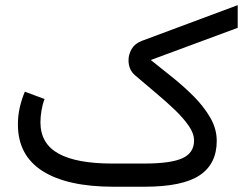

<svg xmlns="http://www.w3.org/2000/svg" viewBox="-20 -708 951 728"><path d="M527.3 -87.9Q627.9 -87.9 671.9 -108.2Q715.8 -128.4 715.8 -175.3Q715.8 -201.7 695.8 -230.7Q675.8 -259.8 643.1 -291.3Q610.4 -322.8 570.8 -355.7Q531.2 -388.7 492.2 -422.4Q467.3 -443.4 467.3 -480Q467.3 -501.5 479.2 -522.2Q491.2 -543 518.1 -553.2L881.3 -688.5V-602.5L551.8 -480.5Q588.9 -450.7 632.1 -416.3Q675.3 -381.8 713.9 -343.3Q752.4 -304.7 777.1 -262.2Q801.8 -219.7 801.8 -173.8Q801.8 -86.4 736.8 -43.2Q671.9 0 527.8 0H410.2Q235.4 0 141.6 -59.3Q47.9 -118.7 47.9 -236.3Q47.9 -269 54.9 -300.3Q62 -331.5 74.2 -360.4L148.9 -332.5Q141.1 -312 137.2 -288.6Q133.3 -265.1 133.3 -243.7Q133.8 -163.1 202.1 -125.5Q270.5 -87.9 405.3 -87.9Z"/></svg>

Font: Vazir FD-UI
Style: Regular-FD-UI
Weight: 400
Designer: Saber Rastikerdar
Foundry: Saber Rastikerdar
Version: Version 30.1.0